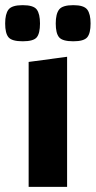

<svg xmlns="http://www.w3.org/2000/svg" viewBox="-41 -724 371 744"><path d="M70 -484 219 -504V0H70ZM243 -564Q201 -564 188 -579.5Q175 -595 175 -633Q175 -670 188 -687Q201 -704 243 -704Q284 -704 297 -687Q310 -670 310 -633Q310 -595 297 -579.5Q284 -564 243 -564ZM47 -564Q5 -564 -8 -579.5Q-21 -595 -21 -633Q-21 -670 -8 -687Q5 -704 47 -704Q89 -704 101.5 -687Q114 -670 114 -633Q114 -595 101.5 -579.5Q89 -564 47 -564Z"/></svg>

Font: Changa ExtraLight SemiBold
Style: Regular
Weight: 600
Version: Version 3.002; ttfautohint (v1.8.2)